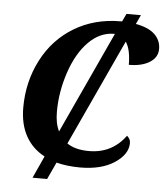

<svg xmlns="http://www.w3.org/2000/svg" viewBox="-57 -811 815 941"><g transform="rotate(5 350.5 -340.0)"><path d="M188 -28.8Q127 -61 95 -119.1Q63 -177.2 63 -258.8Q63 -385.7 118.4 -493.2Q173.8 -600.6 273.9 -660.9Q374 -721.2 502.9 -721.2H508.8L526.9 -759.8H598.1L577.1 -714.8Q639.6 -703.6 670.4 -674.3Q701.2 -645 701.2 -602.1Q701.2 -561 662.6 -536.6Q624 -512.2 560.1 -512.2Q560.1 -548.3 554 -576.9Q547.9 -605.5 535.2 -624L293.9 -102.1Q314.5 -87.9 341.3 -81.1Q368.2 -74.2 401.9 -74.2Q458.5 -74.2 503.4 -96.9Q548.3 -119.6 582 -165Q587.9 -160.6 593.5 -151.4Q599.1 -142.1 599.1 -130.9Q599.1 -75.2 534.7 -32.7Q470.2 9.8 366.2 9.8Q334 9.8 304.4 6.3Q274.9 2.9 249 -3.9L210 80.1H138.2ZM479 -657.2H475.1Q406.2 -657.2 350.3 -601.1Q294.4 -544.9 261.7 -447.8Q229 -350.6 229 -252.9Q229 -224.1 233.6 -200.4Q238.3 -176.8 248 -157.2Z"/></g></svg>

Font: Droid Serif
Style: Bold Italic
Weight: 700
Italic angle: -12°
Designer: Monotype Design team
Foundry: Monotype Imaging Inc.
Version: Version 1.03